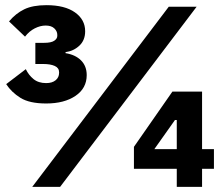

<svg xmlns="http://www.w3.org/2000/svg" viewBox="-20 -724 868 744"><path d="M151 -558Q178 -558 190 -566Q202 -574 202 -585V-589Q202 -603 190.5 -614Q179 -625 157 -625Q136 -625 114.5 -614Q93 -603 77 -582L15 -641Q41 -672 74 -688Q107 -704 160 -704Q231 -704 270.5 -676Q310 -648 310 -603Q310 -568 287.5 -547Q265 -526 234 -522V-518Q272 -512 294 -490Q316 -468 316 -433Q316 -382 272.5 -352.5Q229 -323 159 -323Q94 -323 59 -345Q24 -367 4 -398L80 -456Q91 -433 110 -417.5Q129 -402 159 -402Q182 -402 195.5 -413Q209 -424 209 -442V-444Q209 -461 192 -468.5Q175 -476 148 -476H117V-558ZM105 0 634 -698H742L213 0ZM665 0V-70H499V-155L648 -369H763V-146H809V-70H763V0ZM665 -259H658L578 -146H665Z"/></svg>

Font: IBM Plex Sans Devanagari
Style: Bold
Weight: 700
Designer: Mike Abbink, Paul van der Laan, Pieter van Rosmalen, Erin McLaughlin
Foundry: Bold Monday
Version: Version 1.1